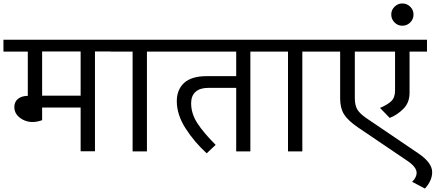

<svg xmlns="http://www.w3.org/2000/svg" viewBox="-40 -877 2523 1112"><path d="M619 -647V-579H510V-1H427V-254H204V-181Q140 -158 91.5 -184.5Q43 -211 43 -257Q43 -286 63 -303.5Q83 -321 121 -322V-578H-20V-647ZM427 -323V-579H204V-323Z M921 -647V-578H811V0H728V-578H599V-647Z M1519 -647V-578H1410V0H1328V-368H1165Q1118 -368 1092.5 -345Q1067 -322 1067 -279Q1067 -219 1103 -163.5Q1139 -108 1209 -38L1157 11Q1085 -55 1035 -133Q985 -211 984 -288Q983 -356 1025.5 -396Q1068 -436 1158 -436H1328V-578H901V-647Z M1821 -647V-578H1711V0H1628V-578H1499V-647Z M2384 12Q2463 66 2463 120Q2463 169 2421 215L2347 176Q2373 150 2373 124Q2373 91 2320 55L2032 -140Q1975 -179 1952.5 -215Q1930 -251 1930 -307V-578H1801V-647H2433V-578H2332V-339Q2332 -282 2295.5 -246Q2259 -210 2217 -194L2161 -252Q2204 -270 2226 -291Q2248 -312 2248 -352V-578H2015V-310Q2015 -266 2030 -242Q2045 -218 2080 -194Z M2226 -793Q2226 -819 2245 -838Q2264 -857 2290 -857Q2317 -857 2336 -838Q2355 -819 2355 -793Q2355 -766 2336 -747Q2317 -728 2290 -728Q2264 -728 2245 -747Q2226 -766 2226 -793Z"/></svg>

Font: Martel Sans
Style: Regular
Weight: 400
Designer: Dan Reynolds and Mathieu Réguer
Foundry: Dan Reynolds and Mathieu Réguer
Version: Version 1.001;PS 001.001;hotconv 1.0.70;makeotf.lib2.5.58329